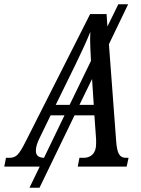

<svg xmlns="http://www.w3.org/2000/svg" viewBox="-63 -780 658 899"><path d="M539 -41 530 0H301L309 -41H328Q355 -41 371 -57.5Q387 -74 387 -107V-127L379 -240H286L122 99H75L123 0H-43L-35 -41H-19Q5 -41 19.5 -56Q34 -71 58 -119L359 -714H436L440 -656L491 -760H537L447 -573L481 -118Q484 -76 494 -58.5Q504 -41 527 -41ZM292 -481 198 -289H263L363 -495Q359 -567 359 -595Q359 -619 360 -631Q336 -571 292 -481ZM376 -289 368 -410 309 -289ZM239 -240H174L122 -133Q105 -99 105 -74Q105 -58 114 -50Q123 -42 143 -41Z"/></svg>

Font: Noto Serif Cond
Style: Italic
Weight: 400
Width: 3
Italic angle: -12°
Designer: Monotype Design Team
Foundry: Monotype Imaging Inc.
Version: Version 1.001